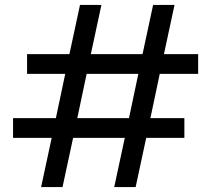

<svg xmlns="http://www.w3.org/2000/svg" viewBox="-20 -760 880 780"><path d="M504 -280 542 -460H332L294 -280ZM444 0 487 -200H277L234 0H147L190 -200H33V-280H207L245 -460H90V-540H262L305 -740H392L349 -540H559L602 -740H689L646 -540H785V-460H629L591 -280H729V-200H574L531 0Z"/></svg>

Font: SVN-Poppins
Style: Regular
Weight: 400
Designer: Ninad Kale (Devanagari), Jonny Pinhorn (Latin)
Foundry: Indian Type Foundry
Version: Version 3.002 2017